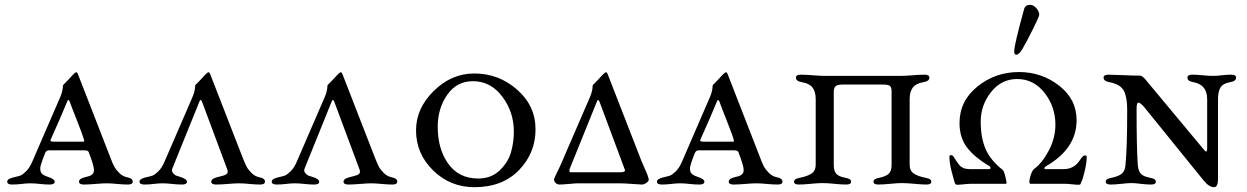

<svg xmlns="http://www.w3.org/2000/svg" viewBox="-20 -763 5176 797"><path d="M257 -337Q229 -269 191 -185Q188 -179 191 -177Q194 -175 204 -175H320Q324 -175 326 -175Q328 -175 329 -176Q330 -177 329.5 -179Q329 -181 328 -185Q324 -201 298.5 -265.5Q273 -330 271 -337Q268 -345 266 -347Q264 -349 262 -347Q260 -345 257 -337ZM508 -27Q531 -23 531 -9Q531 3 511 3Q491 3 465.5 0.5Q440 -2 423 -2Q406 -2 377 0.5Q348 3 328 3Q308 3 308 -9Q308 -21 331 -27Q348 -31 354 -33.5Q360 -36 365 -41.5Q370 -47 370 -58Q370 -75 348 -132Q346 -139 329 -139H183Q172 -139 167 -127Q147 -76 147 -65Q147 -47 156 -40Q165 -33 184 -27Q207 -19 207 -9Q207 3 187 3Q167 3 145 0.5Q123 -2 106 -2Q89 -2 69.5 0.5Q50 3 30 3Q10 3 10 -9Q10 -20 33 -26Q55 -31 64 -34Q73 -37 88 -51.5Q103 -66 114 -92L230 -360Q236 -374 238.5 -386Q241 -398 241 -403.5Q241 -409 242 -410Q269 -437 281 -451Q292 -463 297 -463Q301 -463 304 -454L439 -107Q447 -85 454 -72Q461 -59 475 -45Q489 -31 508 -27Z M696 -65Q691 -54 697.5 -45.5Q704 -37 711.5 -34Q719 -31 733 -27Q756 -19 756 -9Q756 3 736 3Q716 3 694 0.5Q672 -2 655 -2Q638 -2 618.5 0.5Q599 3 579 3Q559 3 559 -9Q559 -20 582 -26Q604 -31 613 -34Q622 -37 637 -51.5Q652 -66 663 -92L779 -360Q785 -374 787.5 -386Q790 -398 790 -403.5Q790 -409 791 -410Q818 -437 830 -451Q841 -463 846 -463Q850 -463 853 -454L988 -107Q997 -84 1003.5 -71.5Q1010 -59 1024 -45Q1038 -31 1057 -27Q1080 -23 1080 -9Q1080 3 1060 3Q1040 3 1014.5 0.5Q989 -2 972 -2Q955 -2 926 0.5Q897 3 877 3Q857 3 857 -9Q857 -21 880 -27Q883 -28 888 -29Q911 -34 919.5 -39.5Q928 -45 924 -58L820 -337Q817 -345 815 -347Q813 -349 811 -347Q809 -345 806 -337Z M1245 -65Q1240 -54 1246.5 -45.5Q1253 -37 1260.5 -34Q1268 -31 1282 -27Q1305 -19 1305 -9Q1305 3 1285 3Q1265 3 1243 0.5Q1221 -2 1204 -2Q1187 -2 1167.5 0.5Q1148 3 1128 3Q1108 3 1108 -9Q1108 -20 1131 -26Q1153 -31 1162 -34Q1171 -37 1186 -51.5Q1201 -66 1212 -92L1328 -360Q1334 -374 1336.5 -386Q1339 -398 1339 -403.5Q1339 -409 1340 -410Q1367 -437 1379 -451Q1390 -463 1395 -463Q1399 -463 1402 -454L1537 -107Q1546 -84 1552.5 -71.5Q1559 -59 1573 -45Q1587 -31 1606 -27Q1629 -23 1629 -9Q1629 3 1609 3Q1589 3 1563.5 0.5Q1538 -2 1521 -2Q1504 -2 1475 0.5Q1446 3 1426 3Q1406 3 1406 -9Q1406 -21 1429 -27Q1432 -28 1437 -29Q1460 -34 1468.5 -39.5Q1477 -45 1473 -58L1369 -337Q1366 -345 1364 -347Q1362 -349 1360 -347Q1358 -345 1355 -337Z M1707 -222Q1707 -313 1780.5 -385.5Q1854 -458 1949 -458Q2050 -458 2126.5 -391Q2203 -324 2203 -226Q2203 -128 2134.5 -57Q2066 14 1949 14Q1849 14 1778 -55.5Q1707 -125 1707 -222ZM1943 -426Q1876 -426 1836.5 -369.5Q1797 -313 1797 -237Q1797 -144 1841 -83Q1885 -22 1965 -22Q2019 -22 2054 -55.5Q2089 -89 2101 -130.5Q2113 -172 2113 -217Q2113 -298 2065 -362Q2017 -426 1943 -426Z M2574 -58 2470 -337Q2467 -345 2465 -347Q2463 -349 2461 -347Q2459 -345 2456 -337L2346 -65Q2343 -57 2343.5 -53Q2344 -49 2347 -48H2349H2557H2559Q2561 -48 2564 -48.5Q2567 -49 2569.5 -50Q2572 -51 2573.5 -53Q2575 -55 2574 -58ZM2379 -2Q2369 -2 2342 0.5Q2315 3 2303 3Q2293 3 2286.5 -3.5Q2280 -10 2280 -17Q2280 -21 2284 -30Q2288 -39 2297 -57Q2306 -75 2313 -92L2429 -360Q2435 -374 2437.5 -386Q2440 -398 2440 -403.5Q2440 -409 2441 -410Q2468 -437 2480 -451Q2491 -463 2496 -463Q2500 -463 2503 -454L2638 -107Q2641 -98 2651 -76Q2661 -54 2667 -38.5Q2673 -23 2673 -17Q2673 -11 2663.5 -4Q2654 3 2644 3Q2635 3 2603.5 0.5Q2572 -2 2553 -2Z M2954 -337Q2926 -269 2888 -185Q2885 -179 2888 -177Q2891 -175 2901 -175H3017Q3021 -175 3023 -175Q3025 -175 3026 -176Q3027 -177 3026.5 -179Q3026 -181 3025 -185Q3021 -201 2995.5 -265.5Q2970 -330 2968 -337Q2965 -345 2963 -347Q2961 -349 2959 -347Q2957 -345 2954 -337ZM3205 -27Q3228 -23 3228 -9Q3228 3 3208 3Q3188 3 3162.5 0.5Q3137 -2 3120 -2Q3103 -2 3074 0.5Q3045 3 3025 3Q3005 3 3005 -9Q3005 -21 3028 -27Q3045 -31 3051 -33.5Q3057 -36 3062 -41.5Q3067 -47 3067 -58Q3067 -75 3045 -132Q3043 -139 3026 -139H2880Q2869 -139 2864 -127Q2844 -76 2844 -65Q2844 -47 2853 -40Q2862 -33 2881 -27Q2904 -19 2904 -9Q2904 3 2884 3Q2864 3 2842 0.5Q2820 -2 2803 -2Q2786 -2 2766.5 0.5Q2747 3 2727 3Q2707 3 2707 -9Q2707 -20 2730 -26Q2752 -31 2761 -34Q2770 -37 2785 -51.5Q2800 -66 2811 -92L2927 -360Q2933 -374 2935.5 -386Q2938 -398 2938 -403.5Q2938 -409 2939 -410Q2966 -437 2978 -451Q2989 -463 2994 -463Q2998 -463 3001 -454L3136 -107Q3144 -85 3151 -72Q3158 -59 3172 -45Q3186 -31 3205 -27Z M3477 -412Q3456 -412 3448.5 -405Q3441 -398 3441 -382V-79Q3441 -53 3451.5 -41.5Q3462 -30 3489 -25Q3513 -21 3513 -9Q3513 3 3493 3Q3473 3 3443.5 0Q3414 -3 3395 -3Q3376 -3 3346 0Q3316 3 3296 3Q3276 3 3276 -9Q3276 -21 3300 -25Q3331 -31 3348.5 -42.5Q3366 -54 3366 -79V-352Q3366 -383 3352.5 -400Q3339 -417 3308 -422Q3284 -426 3284 -441Q3284 -453 3304 -453Q3324 -453 3355 -450.5Q3386 -448 3404 -448H3719Q3736 -448 3767 -450.5Q3798 -453 3818 -453Q3838 -453 3838 -441Q3838 -426 3814 -422Q3783 -417 3769.5 -400Q3756 -383 3756 -352V-79Q3756 -54 3773.5 -42.5Q3791 -31 3822 -25Q3846 -21 3846 -9Q3846 3 3826 3Q3807 3 3775.5 0Q3744 -3 3724 -3Q3705 -3 3675.5 0Q3646 3 3626 3Q3606 3 3606 -9Q3606 -21 3630 -25Q3658 -31 3669.5 -42Q3681 -53 3681 -79V-384Q3681 -400 3674.5 -406Q3668 -412 3645 -412Z M4223 -558Q4210 -536 4199 -536Q4190 -536 4190 -549Q4190 -577 4231 -725Q4236 -743 4256 -743Q4270 -743 4282 -729Q4294 -715 4294 -702Q4294 -695 4267.5 -641.5Q4241 -588 4223 -558ZM4088 -73Q4025 -110 3994 -151Q3963 -192 3963 -252Q3963 -344 4037.5 -404Q4112 -464 4210 -464Q4304 -464 4376.5 -407.5Q4449 -351 4449 -264Q4449 -146 4322 -73Q4313 -67 4316 -62Q4317 -61 4319 -61H4396Q4437 -61 4461 -96Q4463 -98 4466 -103Q4469 -108 4471.5 -110.5Q4474 -113 4477 -115.5Q4480 -118 4484 -118Q4491 -118 4491 -111Q4491 -88 4483 -54Q4475 -20 4469 -8Q4468 -7 4467 -4Q4466 -1 4465.5 0.5Q4465 2 4463 3Q4461 4 4459 4Q4448 4 4430 2Q4412 0 4402 0H4259Q4253 0 4253 -7Q4253 -21 4259.5 -39Q4266 -57 4273 -62Q4306 -86 4333.5 -138Q4361 -190 4361 -245Q4361 -320 4316 -377.5Q4271 -435 4202 -435Q4137 -435 4094 -381Q4051 -327 4051 -258Q4051 -191 4071.5 -144Q4092 -97 4142 -58Q4150 -52 4158 -7Q4160 0 4153 0H4009Q3999 0 3981 2Q3963 4 3952 4Q3945 4 3942 -8Q3942 -9 3935 -33.5Q3928 -58 3924.5 -77Q3921 -96 3921 -112Q3921 -119 3927 -119Q3932 -119 3934.5 -117Q3937 -115 3940.5 -109Q3944 -103 3946 -101Q3947 -99 3951 -93Q3955 -87 3956.5 -85.5Q3958 -84 3961.5 -79Q3965 -74 3967.5 -72.5Q3970 -71 3974.5 -68Q3979 -65 3983 -64Q3987 -63 3992.5 -62Q3998 -61 4005 -61H4087Q4091 -61 4091.5 -65.5Q4092 -70 4088 -73Z M5036 -351V-21Q5036 14 5020 14Q4999 14 4977 -13L4730 -318Q4714 -337 4705 -337Q4698 -337 4698 -310Q4698 -149 4703 -79Q4705 -53 4716 -41.5Q4727 -30 4754 -25Q4778 -21 4778 -9Q4778 3 4758 3Q4738 3 4715 0Q4692 -3 4677 -3Q4661 -3 4635.5 0Q4610 3 4590 3Q4570 3 4570 -9Q4570 -21 4594 -25Q4623 -31 4636.5 -42Q4650 -53 4652 -79Q4659 -149 4659 -308Q4659 -360 4645 -386.5Q4631 -413 4585 -422Q4561 -426 4561 -441Q4561 -453 4581 -453Q4600 -453 4643 -451Q4686 -449 4713 -449Q4721 -449 4734 -434L4973 -147Q4983 -134 4986 -134Q4991 -134 4991 -147V-351Q4991 -412 4933 -422Q4909 -426 4909 -441Q4909 -453 4929 -453Q4949 -453 4973 -450.5Q4997 -448 5015 -448Q5032 -448 5051.5 -450.5Q5071 -453 5091 -453Q5111 -453 5111 -441Q5111 -426 5087 -422Q5057 -417 5046.5 -400Q5036 -383 5036 -351Z"/></svg>

Font: EB Garamond SC 12
Style: Regular
Weight: 400
Version: Version 0.016 ; ttfautohint (v0.97) -l 8 -r 50 -G 200 -x 0 -